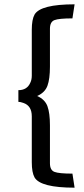

<svg xmlns="http://www.w3.org/2000/svg" viewBox="-20 -738 390 888"><path d="M211 -605V-430Q211 -373 199.5 -341.5Q188 -310 152 -294Q188 -278 199.5 -246.5Q211 -215 211 -158V17Q211 49 232 57Q253 65 315 65L325 130Q168 130 140 83Q127 60 127 12V-200Q127 -249 88 -262Q74 -267 65 -267V-321Q105 -321 120 -355Q127 -369 127 -388V-600Q127 -648 140 -671Q168 -718 325 -718L315 -653Q253 -653 232 -645Q211 -637 211 -605Z"/></svg>

Font: Average Sans
Style: Regular
Weight: 400
Designer: Eduardo Rodriguez Tunni
Foundry: Eduardo Rodriguez Tunni
Version: Version 1.001